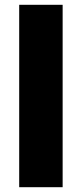

<svg xmlns="http://www.w3.org/2000/svg" viewBox="-20 -780 341 800"><path d="M241 0H60V-760H241Z"/></svg>

Font: Noto Sans Myanmar UI SemiCondensed Black
Style: Regular
Weight: 900
Width: 4
Designer: Monotype Design Team
Foundry: Monotype Imaging Inc.
Version: Version 2.103; ttfautohint (v1.8.4.7-5d5b)